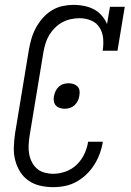

<svg xmlns="http://www.w3.org/2000/svg" viewBox="-20 -763 540 791"><path d="M199 8Q172 8 145.5 2Q119 -4 97.5 -19Q76 -34 62.5 -56Q49 -78 42.5 -103.5Q36 -129 37 -157Q38 -185 42 -213L99 -558Q103 -581 109.5 -603.5Q116 -626 127.5 -647.5Q139 -669 155.5 -688Q172 -707 193 -720Q214 -733 237.5 -738Q261 -743 284 -743Q306 -743 327.5 -738.5Q349 -734 367 -724.5Q385 -715 399 -699Q413 -683 421 -664L433 -735H494L464 -554H403Q407 -579 405 -604Q403 -629 390.5 -649Q378 -669 355.5 -678.5Q333 -688 308 -688Q290 -688 271.5 -684Q253 -680 236.5 -671Q220 -662 206 -648Q192 -634 182.5 -618Q173 -602 167.5 -584Q162 -566 159 -549L102 -204Q99 -185 98 -166Q97 -147 100 -129.5Q103 -112 111 -96Q119 -80 132 -68.5Q145 -57 163 -52Q181 -47 199 -47Q225 -47 251 -56.5Q277 -66 296.5 -85Q316 -104 327.5 -128.5Q339 -153 343 -179H404Q400 -155 391.5 -131.5Q383 -108 369.5 -86Q356 -64 337 -45.5Q318 -27 295.5 -14.5Q273 -2 248.5 3Q224 8 199 8ZM247 -315Q237 -315 227 -318Q217 -321 210.5 -328Q204 -335 202 -345Q200 -355 202 -365Q204 -376 208.5 -386.5Q213 -397 221.5 -405Q230 -413 240.5 -416.5Q251 -420 262 -420Q273 -420 282.5 -417Q292 -414 299 -407Q306 -400 307.5 -390Q309 -380 307 -370Q306 -359 301 -348.5Q296 -338 287.5 -330Q279 -322 268.5 -318.5Q258 -315 247 -315Z"/></svg>

Font: Iosevka Curly Slab LtObl
Style: Regular
Weight: 300
Italic angle: -9°
Monospace: yes
Designer: Belleve Invis
Foundry: Belleve Invis
Version: Version 11.0.0; ttfautohint (v1.8.3)